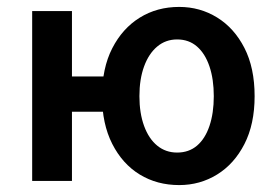

<svg xmlns="http://www.w3.org/2000/svg" viewBox="-20 -523 797 555"><path d="M73 0V-491H188V-302H299V-200H188V0ZM498 12Q434 12 384 -18.5Q334 -49 304.5 -107Q275 -165 275 -245Q275 -326 304.5 -383.5Q334 -441 384 -472Q434 -503 498 -503Q558 -503 607.5 -472.5Q657 -442 686.5 -384.5Q716 -327 716 -245Q716 -164 686.5 -106.5Q657 -49 607.5 -18.5Q558 12 498 12ZM492 -82Q526 -82 549.5 -102Q573 -122 585.5 -159Q598 -196 598 -245Q598 -294 585.5 -331Q573 -368 549.5 -388.5Q526 -409 492 -409Q459 -409 434.5 -388.5Q410 -368 396.5 -331Q383 -294 383 -245Q383 -196 396.5 -159Q410 -122 434.5 -102Q459 -82 492 -82Z"/></svg>

Font: Source Sans 3 SemiBold
Style: Regular
Weight: 600
Designer: Paul D. Hunt
Foundry: Adobe
Version: Version 3.046;hotconv 1.0.118;makeotfexe 2.5.65603